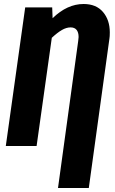

<svg xmlns="http://www.w3.org/2000/svg" viewBox="-20 -730 573 960"><path d="M529 -568Q529 -547 527 -536L424 210H270L371 -525Q373 -539 373 -545Q373 -568 363 -580.5Q353 -593 333 -593Q312 -593 289.5 -580Q267 -567 239 -541L163 0H9L106 -693H241L243 -639Q316 -710 398 -710Q461 -710 495 -670Q529 -630 529 -568Z"/></svg>

Font: Fira Sans Extra Condensed
Style: Bold Italic
Weight: 700
Width: 3
Italic angle: -8°
Designer: Carrois Corporate & Edenspiekermann AG
Foundry: Carrois Corporate GbR & Edenspiekermann AG
Version: Version 4.203